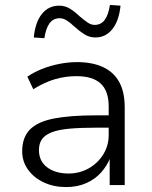

<svg xmlns="http://www.w3.org/2000/svg" viewBox="-20 -751 615 779"><path d="M248 8Q198 8 157.5 -11Q117 -30 93.5 -63Q70 -96 70 -137Q70 -193 101 -225Q132 -257 198 -270Q264 -283 369 -283H434V-233H371Q307 -233 262.5 -229Q218 -225 190.5 -214.5Q163 -204 150.5 -186.5Q138 -169 138 -142Q138 -97 171.5 -72Q205 -47 258 -47Q303 -47 340 -68Q377 -89 399 -124.5Q421 -160 421 -203V-319Q421 -382 388.5 -412Q356 -442 290 -442Q245 -442 202.5 -429.5Q160 -417 115 -389L91 -440Q119 -459 152.5 -472Q186 -485 222 -492Q258 -499 293 -499Q353 -499 396.5 -479.5Q440 -460 463 -419.5Q486 -379 486 -315V0H425V-113H428Q415 -79 390.5 -51.5Q366 -24 330 -8Q294 8 248 8ZM160 -596 117 -599Q123 -661 150 -694.5Q177 -728 220 -728Q244 -728 263.5 -716Q283 -704 304 -684Q323 -668 336.5 -659Q350 -650 364 -650Q390 -650 405 -670.5Q420 -691 426 -731L469 -728Q463 -667 436 -633Q409 -599 367 -599Q343 -599 323 -611.5Q303 -624 282 -643Q264 -660 250 -668.5Q236 -677 222 -677Q196 -677 181 -656.5Q166 -636 160 -596Z"/></svg>

Font: Nunito Sans 9pt Light
Style: Regular
Weight: 300
Version: Version 3.101;gftools[0.9.27]